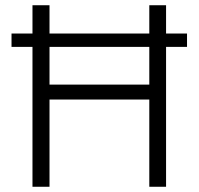

<svg xmlns="http://www.w3.org/2000/svg" viewBox="-20 -713 758 733"><path d="M104 0V-534H24V-585H104V-693H169V-585H550V-693H614V-585H694V-534H614V0H550V-333H169V0ZM169 -390H550V-534H169Z"/></svg>

Font: Ubuntu Sans Light
Style: Regular
Weight: 300
Designer: Dalton Maag Ltd
Foundry: Dalton Maag Ltd
Version: Version 1.006; ttfautohint (v1.8.4.7-5d5b)